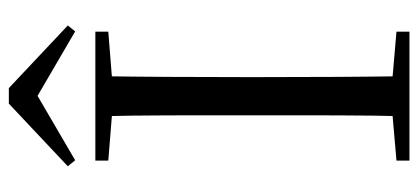

<svg xmlns="http://www.w3.org/2000/svg" viewBox="-282 -687 969 445"><g transform="rotate(-90 202.5 -464.5)"><path d="M220.8 -928.5 366 -791.8 352.2 -774.8 173.8 -878.9H231.8L53.6 -774.8L39.6 -791.8L184.8 -928.5ZM52.8 0V-30.1L190.9 -42.1H212.5L351.6 -30.1V0ZM155.3 0Q157.5 -83.6 157.6 -167.7Q157.7 -251.7 157.7 -336.8V-391.1Q157.7 -476.1 157.6 -560.4Q157.5 -644.8 155.3 -728H248.5Q247.3 -645.2 246.8 -560.7Q246.3 -476.1 246.3 -391.1V-337Q246.3 -252.2 246.8 -168.1Q247.3 -84.1 248.5 0ZM52.8 -698V-728H351.6V-698L212.5 -686.9H190.9Z"/></g></svg>

Font: Early Summer Mincho VF
Style: Regular
Weight: 250
Designer: GuiWonder
Version: Version 1.002